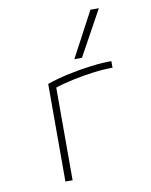

<svg xmlns="http://www.w3.org/2000/svg" viewBox="-88 -855 725 920"><g transform="rotate(-10 275.0 -395.0)"><path d="M155 -475Q204 -492 260 -504Q316 -516 371 -523Q426 -530 472 -530V-498Q429 -498 378.5 -491.5Q328 -485 276.5 -474Q225 -463 180 -448L190 -465V0H155ZM336 -570H299L416 -790H457Z"/></g></svg>

Font: M PLUS Code Latin SemiExpanded ExtraLight
Style: Regular
Weight: 250
Width: 6
Designer: Coji Morishita
Foundry: UNDERFOREST DESIGN
Version: Version 1.002; ttfautohint (v1.8.3)